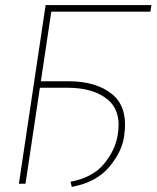

<svg xmlns="http://www.w3.org/2000/svg" viewBox="-20 -731 623 764"><path d="M252.4 -407.7Q364.3 -407.7 427.5 -355.2Q490.7 -302.7 474.1 -190.4Q466.3 -128.4 414.8 -66.9Q363.3 -5.4 265.6 12.7L260.7 -7.8Q347.7 -24.4 392.1 -76.9Q436.5 -129.4 447.8 -190.4Q465.3 -287.6 408.7 -334.7Q352.1 -381.8 248.5 -381.8H138.7L81.5 0H55.2L161.6 -710.9H582.5L578.6 -684.6H184.1L142.6 -407.7Z"/></svg>

Font: Roboto-ThinItalic
Style: Italic
Weight: 250
Italic angle: -12°
Designer: Google
Version: Version 1.100141; 2013; ttfautohint (v0.94.14-c901) -l 8 -r 